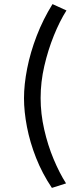

<svg xmlns="http://www.w3.org/2000/svg" viewBox="-20 -753 400 936"><path d="M233 163Q186 93 156 17Q126 -59 111.5 -134Q97 -209 97 -274Q97 -341 112.5 -419.5Q128 -498 159 -578.5Q190 -659 236 -733L304 -702Q271 -650 242.5 -579.5Q214 -509 196 -431Q178 -353 178 -275Q178 -199 195.5 -122Q213 -45 241.5 23Q270 91 302 141Z"/></svg>

Font: Wittgenstein Semibold
Style: Regular
Weight: 600
Designer: Jörg Drees
Foundry: Jörg Drees
Version: Version 1.303; ttfautohint (v1.8.4.7-5d5b)